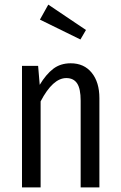

<svg xmlns="http://www.w3.org/2000/svg" viewBox="-20 -811 522 831"><path d="M352.1 -681.2 328.1 -640.1 152.8 -726.1 189 -791ZM286.1 -537.1Q343.8 -537.1 377 -496.1Q410.2 -455.1 410.2 -386.2V0H329.1V-375Q329.1 -427.2 313.7 -450.2Q298.3 -473.1 267.1 -473.1Q208.5 -473.1 155.8 -372.1V0H75.2V-525.9H145L151.9 -443.8Q179.2 -489.3 210.4 -513.2Q241.7 -537.1 286.1 -537.1Z"/></svg>

Font: Fira Sans Compressed Book
Style: Regular
Weight: 350
Width: 1
Designer: Carrois Corporate & Edenspiekermann AG
Foundry: Carrois Corporate GbR & Edenspiekermann AG
Version: Version 4.203;PS 004.203;hotconv 1.0.88;makeotf.lib2.5.64775